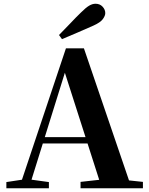

<svg xmlns="http://www.w3.org/2000/svg" viewBox="-20 -1005 794 1025"><path d="M295 -818Q326 -849 355.5 -880.5Q385 -912 413 -939Q438 -964 455.5 -974.5Q473 -985 490 -985Q513 -985 527.5 -969.5Q542 -954 542 -935Q542 -921 529 -903Q516 -885 478 -868Q436 -849 394.5 -831.5Q353 -814 311 -796ZM14 0V-33L113 -48H132L241 -33V0ZM82 0 332 -747H428L683 0H524L315 -652H336L333 -638L134 0ZM194 -239 202 -273H522L530 -239ZM410 0V-34L545 -49H602L743 -34V0Z"/></svg>

Font: Noto Serif TC ExtraBold
Style: Regular
Weight: 800
Designer: Ryoko NISHIZUKA 西塚涼子 (kana & ideographs); Frank Grießhammer (Latin, Greek & Cyrillic); Wenlong ZHANG 张文龙 (bopomofo); San
Foundry: Adobe
Version: Version 2.002-H1;hotconv 1.1.0;makeotfexe 2.6.0